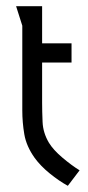

<svg xmlns="http://www.w3.org/2000/svg" viewBox="-20 -590 285 620"><path d="M116 -570V-450H211V-388H116V-259Q116 -231 117.5 -196Q119 -161 138 -129Q152 -106 181.5 -81Q211 -56 237 -40L199 10Q170 -6 140.5 -30Q111 -54 92 -80Q65 -118 58.5 -156.5Q52 -195 52 -233V-507L32 -570Z"/></svg>

Font: Aubrey
Style: Regular
Weight: 400
Designer: Gayaneh Bagdasaryan
Foundry: Cyreal.org
Version: Version 1.102; ttfautohint (v1.8.3)